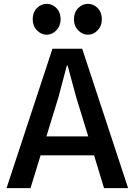

<svg xmlns="http://www.w3.org/2000/svg" viewBox="-20 -981 702 1001"><path d="M14 0 253.5 -727H408.5L648 0H522.5L470.5 -171H191.5L139 0ZM285 -475 222 -270H440L377 -475L332.5 -639.5H328.5ZM223.5 -800Q194.5 -800 172.5 -823Q150.5 -846 150.5 -881Q150.5 -916.5 172.5 -938.8Q194.5 -961 223.5 -961Q252.5 -961 274.2 -938.8Q296 -916.5 296 -881Q296 -846 274 -823Q252 -800 223.5 -800ZM438.5 -800Q409.5 -800 387.5 -823Q365.5 -846 365.5 -881Q365.5 -916.5 387.5 -938.8Q409.5 -961 438.5 -961Q467.5 -961 489.2 -938.8Q511 -916.5 511 -881Q511 -846 489 -823Q467 -800 438.5 -800Z"/></svg>

Font: Spline Sans Medium
Style: Regular
Weight: 500
Designer: Eben Sorkin, Mirko Velimirovic
Foundry: Sorkin Type
Version: Version 1.000; ttfautohint (v1.8.3)